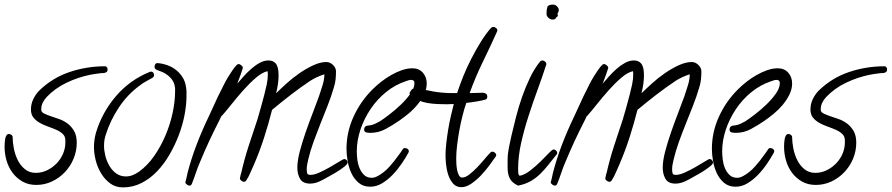

<svg xmlns="http://www.w3.org/2000/svg" viewBox="-20 -772 3896 839"><path d="M450.2 -468.8Q450.2 -456.1 438.5 -454.1Q433.6 -452.1 429.2 -452.6Q424.8 -453.1 419.9 -452.1Q408.2 -451.2 397 -449.2Q385.7 -447.3 374 -445.3Q321.3 -434.6 271 -410.6Q220.7 -386.7 183.6 -347.7Q172.9 -335.9 166.5 -322.8Q160.2 -309.6 160.2 -293Q160.2 -282.2 171.9 -276.4Q183.6 -270.5 200.7 -264.6Q217.8 -258.8 237.8 -252Q257.8 -245.1 274.9 -232.4Q292 -219.7 303.7 -199.7Q315.4 -179.7 315.4 -148.4Q315.4 -112.3 301.8 -79.1Q288.1 -45.9 263.7 -20Q239.3 5.9 207 21Q174.8 36.1 138.7 36.1Q104.5 36.1 78.6 21.5Q52.7 6.8 35.2 -16.6Q17.6 -40 8.8 -69.8Q0 -99.6 0 -130.9Q0 -136.7 0.5 -146Q1 -155.3 2.4 -164.1Q3.9 -172.9 7.8 -179.7Q11.7 -186.5 19.5 -186.5Q24.4 -186.5 29.8 -182.6Q35.2 -178.7 35.2 -172.9Q35.2 -150.4 40.5 -123Q45.9 -95.7 57.6 -72.3Q69.3 -48.8 88.9 -32.7Q108.4 -16.6 136.7 -16.6Q162.1 -16.6 185.5 -27.8Q209 -39.1 227.1 -57.6Q245.1 -76.2 255.4 -100.1Q265.6 -124 265.6 -149.4V-159.2Q265.6 -175.8 254.4 -186.5Q243.2 -197.3 226.6 -204.6Q210 -211.9 190.4 -218.8Q170.9 -225.6 154.3 -234.9Q137.7 -244.1 126.5 -257.8Q115.2 -271.5 115.2 -293.9Q115.2 -317.4 125.5 -338.9Q135.7 -360.4 152.3 -377Q210 -432.6 284.7 -457.5Q359.4 -482.4 438.5 -482.4Q444.3 -482.4 447.3 -478Q450.2 -473.6 450.2 -468.8Z M794.9 -351.6Q794.9 -314.5 786.6 -270.5Q778.3 -226.6 761.7 -182.6Q745.1 -138.7 721.2 -97.2Q697.3 -55.7 666.5 -23.4Q635.7 8.8 598.1 27.8Q560.5 46.9 517.6 46.9Q485.4 46.9 461.9 29.8Q438.5 12.7 422.4 -13.7Q406.2 -40 398.4 -70.8Q390.6 -101.6 390.6 -128.9Q390.6 -161.1 399.4 -192.4Q426.8 -282.2 487.3 -352.5Q547.9 -422.9 634.8 -458Q636.7 -459 639.6 -459Q646.5 -459 649.9 -454.1Q653.3 -449.2 653.3 -443.4Q653.3 -436.5 645.5 -431.6Q631.8 -423.8 618.2 -416.5Q604.5 -409.2 590.8 -398.4Q537.1 -359.4 499 -301.8Q460.9 -244.1 441.4 -180.7Q434.6 -160.2 434.6 -134.8Q434.6 -114.3 440.4 -90.8Q446.3 -67.4 458 -47.4Q469.7 -27.3 487.8 -14.2Q505.9 -1 530.3 -1Q545.9 -1 560.1 -6.8Q574.2 -12.7 586.9 -21.5Q624 -47.9 653.3 -89.8Q682.6 -131.8 703.1 -180.2Q723.6 -228.5 734.4 -278.8Q745.1 -329.1 745.1 -374V-385.7Q743.2 -411.1 728 -428.7Q712.9 -446.3 690.4 -457Q683.6 -460 677.2 -461.9Q670.9 -463.9 665 -466.8Q655.3 -470.7 655.3 -480.5Q655.3 -487.3 659.2 -492.2Q663.1 -497.1 669.9 -496.1H670.9Q692.4 -494.1 713.4 -486.3Q734.4 -478.5 751 -464.8Q767.6 -451.2 778.8 -432.6Q790 -414.1 793 -390.6Q794.9 -380.9 794.9 -371.6Q794.9 -362.3 794.9 -351.6Z M1499 -61.5Q1499 -54.7 1481.9 -41.5Q1464.8 -28.3 1442.4 -15.1Q1419.9 -2 1398.9 9.3Q1377.9 20.5 1370.1 23.4Q1351.6 30.3 1335 30.3Q1303.7 30.3 1291.5 9.8Q1279.3 -10.7 1279.3 -39.1Q1279.3 -69.3 1290 -110.4Q1300.8 -151.4 1315.9 -194.8Q1331.1 -238.3 1347.2 -279.8Q1363.3 -321.3 1374 -351.6Q1380.9 -372.1 1389.2 -398.4Q1397.5 -424.8 1397.5 -447.3Q1383.8 -443.4 1365.7 -435.1Q1347.7 -426.8 1335.9 -418.9Q1292 -389.6 1251 -357.9Q1210 -326.2 1168.9 -292Q1153.3 -230.5 1133.8 -169.9Q1114.3 -109.4 1088.9 -50.8Q1081.1 -34.2 1073.7 -16.6Q1066.4 1 1056.6 15.6Q1052.7 22.5 1045.9 22.5Q1041 22.5 1034.7 17.6Q1028.3 12.7 1028.3 7.8Q1028.3 6.8 1030.8 -4.4Q1033.2 -15.6 1034.2 -16.6Q1047.9 -77.1 1066.9 -135.3Q1085.9 -193.4 1105.5 -252Q1121.1 -304.7 1134.8 -357.4Q1140.6 -379.9 1145.5 -402.8Q1150.4 -425.8 1150.4 -448.2Q1150.4 -452.1 1149.9 -455.1Q1149.4 -458 1149.4 -460.9Q1126 -456.1 1098.1 -432.1Q1070.3 -408.2 1043 -377.4Q1015.6 -346.7 991.2 -315.9Q966.8 -285.2 950.2 -266.6Q948.2 -264.6 947.3 -264.6Q944.3 -258.8 941.9 -252.9Q939.5 -247.1 936.5 -242.2Q914.1 -198.2 894 -155.3Q874 -112.3 855.5 -67.4Q844.7 -43 836.4 -18.1Q828.1 6.8 818.4 31.2Q815.4 39.1 807.6 39.1Q802.7 39.1 796.4 34.2Q790 29.3 790 25.4Q790 24.4 791.5 19Q793 13.7 794.4 6.8Q795.9 0 797.4 -5.9Q798.8 -11.7 798.8 -13.7Q815.4 -78.1 839.4 -140.6Q863.3 -203.1 892.6 -263.7Q906.2 -292 918.9 -320.8Q931.6 -349.6 946.3 -377.9Q952.1 -389.6 960 -405.3Q967.8 -420.9 977.1 -436Q986.3 -451.2 996.1 -465.3Q1005.9 -479.5 1014.6 -488.3Q1018.6 -492.2 1023.4 -492.2Q1027.3 -492.2 1034.2 -486.8Q1041 -481.4 1041 -476.6Q1041 -473.6 1037.6 -463.9Q1034.2 -454.1 1030.3 -442.4Q1026.4 -430.7 1022 -420.4Q1017.6 -410.2 1016.6 -406.2Q1027.3 -418.9 1043 -436.5Q1058.6 -454.1 1076.7 -470.2Q1094.7 -486.3 1114.3 -497.1Q1133.8 -507.8 1152.3 -507.8Q1167 -507.8 1176.3 -502Q1185.5 -496.1 1189.9 -486.8Q1194.3 -477.5 1195.8 -465.8Q1197.3 -454.1 1197.3 -442.4Q1197.3 -422.9 1194.3 -403.3Q1191.4 -383.8 1186.5 -364.3Q1205.1 -382.8 1231.4 -406.7Q1257.8 -430.7 1288.1 -451.7Q1318.4 -472.7 1349.1 -486.8Q1379.9 -501 1406.2 -501Q1421.9 -501 1435.1 -488.3Q1448.2 -475.6 1448.2 -460Q1448.2 -441.4 1446.3 -423.8Q1444.3 -406.2 1438.5 -388.7Q1426.8 -348.6 1411.1 -309.1Q1395.5 -269.5 1379.9 -230.5Q1364.3 -191.4 1350.1 -152.3Q1335.9 -113.3 1326.2 -72.3Q1324.2 -62.5 1322.3 -52.7Q1320.3 -43 1320.3 -33.2Q1320.3 -22.5 1322.3 -15.1Q1324.2 -7.8 1336.9 -7.8Q1353.5 -7.8 1377 -18.6Q1400.4 -29.3 1423.3 -42.5Q1446.3 -55.7 1463.4 -66.4Q1480.5 -77.1 1484.4 -77.1Q1490.2 -77.1 1494.6 -72.3Q1499 -67.4 1499 -61.5Z M1844.7 -407.2Q1844.7 -382.8 1833 -358.9Q1821.3 -335 1803.2 -313.5Q1785.2 -292 1763.7 -274.4Q1742.2 -256.8 1723.6 -244.1Q1695.3 -224.6 1664.6 -208Q1633.8 -191.4 1597.7 -191.4Q1589.8 -191.4 1580.6 -193.4Q1571.3 -195.3 1571.3 -206.1Q1571.3 -219.7 1584 -222.7Q1586.9 -223.6 1590.8 -223.6Q1594.7 -223.6 1598.6 -224.6Q1609.4 -226.6 1619.6 -231.4Q1629.9 -236.3 1640.6 -242.2Q1657.2 -252.9 1682.6 -272.5Q1708 -292 1732.4 -315.4Q1756.8 -338.9 1773.9 -363.3Q1791 -387.7 1791 -409.2Q1791 -422.9 1776.4 -422.9Q1770.5 -422.9 1764.6 -420.9Q1758.8 -418.9 1752.9 -417Q1706.1 -401.4 1667 -369.6Q1627.9 -337.9 1599.6 -295.9Q1571.3 -253.9 1555.2 -206.1Q1539.1 -158.2 1539.1 -110.4Q1539.1 -94.7 1541.5 -74.7Q1543.9 -54.7 1551.3 -37.1Q1558.6 -19.5 1571.3 -7.3Q1584 4.9 1604.5 4.9Q1612.3 4.9 1619.1 2.4Q1626 0 1632.8 -3.9Q1659.2 -18.6 1681.6 -43.5Q1704.1 -68.4 1721.7 -93.8Q1726.6 -99.6 1731 -106.4Q1735.4 -113.3 1740.2 -120.1Q1743.2 -125 1750 -125Q1755.9 -125 1761.2 -121.1Q1766.6 -117.2 1766.6 -110.4Q1766.6 -108.4 1764.6 -104.5Q1752.9 -83 1735.4 -57.1Q1717.8 -31.2 1696.3 -8.8Q1674.8 13.7 1649.9 28.8Q1625 43.9 1597.7 43.9Q1567.4 43.9 1547.4 26.9Q1527.3 9.8 1515.6 -15.1Q1503.9 -40 1499 -68.8Q1494.1 -97.7 1494.1 -121.1Q1494.1 -195.3 1525.4 -263.2Q1556.6 -331.1 1609.4 -382.8Q1625 -398.4 1645.5 -414.6Q1666 -430.7 1689 -443.8Q1711.9 -457 1735.8 -465.3Q1759.8 -473.6 1782.2 -473.6Q1810.5 -473.6 1827.6 -454.6Q1844.7 -435.5 1844.7 -407.2Z M2153.3 -639.6Q2153.3 -637.7 2152.8 -636.7Q2152.3 -635.7 2152.3 -634.8Q2122.1 -567.4 2089.8 -501.5Q2057.6 -435.5 2032.2 -365.2Q2043 -365.2 2052.7 -365.7Q2062.5 -366.2 2073.2 -366.2Q2078.1 -366.2 2084.5 -366.7Q2090.8 -367.2 2096.2 -365.7Q2101.6 -364.3 2105.5 -360.8Q2109.4 -357.4 2109.4 -349.6Q2109.4 -339.8 2101.6 -336.9Q2094.7 -335 2083.5 -332.5Q2072.3 -330.1 2060.1 -328.1Q2047.9 -326.2 2036.6 -324.7Q2025.4 -323.2 2017.6 -322.3Q2008.8 -296.9 2001 -266.1Q1993.2 -235.4 1987.3 -202.6Q1981.4 -169.9 1977.5 -138.2Q1973.6 -106.4 1973.6 -80.1Q1973.6 -73.2 1974.1 -59.1Q1974.6 -44.9 1977.1 -31.2Q1979.5 -17.6 1984.9 -6.8Q1990.2 3.9 2000 3.9Q2013.7 3.9 2031.2 -9.8Q2048.8 -23.4 2065.9 -41.5Q2083 -59.6 2098.1 -77.6Q2113.3 -95.7 2123 -105.5Q2127 -109.4 2131.8 -109.4Q2137.7 -109.4 2143.1 -104.5Q2148.4 -99.6 2148.4 -93.8Q2148.4 -90.8 2145.5 -86.9Q2134.8 -71.3 2117.7 -48.3Q2100.6 -25.4 2080.6 -4.4Q2060.5 16.6 2038.6 31.2Q2016.6 45.9 1996.1 45.9Q1973.6 45.9 1960 30.3Q1946.3 14.6 1939 -7.3Q1931.6 -29.3 1929.2 -53.2Q1926.8 -77.1 1926.8 -93.8Q1926.8 -117.2 1930.2 -146.5Q1933.6 -175.8 1938.5 -206.1Q1943.4 -236.3 1950.2 -265.1Q1957 -293.9 1962.9 -317.4Q1955.1 -317.4 1947.8 -316.9Q1940.4 -316.4 1932.6 -316.4Q1912.1 -316.4 1890.6 -317.4Q1869.1 -318.4 1848.6 -321.8Q1828.1 -325.2 1808.6 -333.5Q1789.1 -341.8 1773.4 -356.4Q1769.5 -359.4 1769.5 -365.2Q1769.5 -367.2 1775.4 -375.5Q1781.2 -383.8 1783.2 -383.8Q1819.3 -383.8 1854.5 -376Q1889.6 -368.2 1925.8 -366.2Q1937.5 -365.2 1949.7 -365.2Q1961.9 -365.2 1974.6 -365.2H1977.5Q1988.3 -398.4 2003.9 -437.5Q2019.5 -476.6 2039.1 -514.6Q2058.6 -552.7 2080.6 -588.4Q2102.5 -624 2126 -650.4Q2131.8 -654.3 2135.7 -654.3Q2141.6 -654.3 2147.5 -649.9Q2153.3 -645.5 2153.3 -639.6Z M2421.9 -727.5Q2421.9 -721.7 2417 -713.9L2416 -710.9Q2418 -705.1 2418 -702.1Q2411.1 -697.3 2408.2 -691.9Q2405.3 -686.5 2394.5 -686.5Q2385.7 -686.5 2377 -693.8Q2368.2 -701.2 2368.2 -711.9Q2368.2 -729.5 2371.6 -740.7Q2375 -752 2397.5 -752Q2406.2 -752 2414.1 -744.1Q2421.9 -736.3 2421.9 -727.5ZM2415 -104.5Q2415 -99.6 2412.1 -96.7Q2393.6 -74.2 2376.5 -52.2Q2359.4 -30.3 2340.3 -11.7Q2321.3 6.8 2297.9 20Q2274.4 33.2 2244.1 39.1Q2217.8 27.3 2208 8.3Q2198.2 -10.7 2198.2 -38.1V-73.2Q2198.2 -98.6 2203.6 -126Q2209 -153.3 2214.8 -178.7Q2223.6 -216.8 2234.9 -260.7Q2246.1 -304.7 2261.2 -348.1Q2276.4 -391.6 2295.9 -432.1Q2315.4 -472.7 2339.8 -502.9Q2344.7 -507.8 2349.6 -507.8Q2355.5 -507.8 2361.3 -503.4Q2367.2 -499 2367.2 -492.2V-490.2Q2350.6 -438.5 2329.6 -381.3Q2308.6 -324.2 2289.6 -265.1Q2270.5 -206.1 2257.3 -147.5Q2244.1 -88.9 2244.1 -34.2Q2244.1 -28.3 2244.6 -17.6Q2245.1 -6.8 2251 -3.9Q2272.5 -7.8 2296.4 -26.4Q2320.3 -44.9 2341.3 -65.4Q2362.3 -85.9 2377.9 -102.5Q2393.6 -119.1 2399.4 -119.1Q2404.3 -119.1 2409.7 -114.3Q2415 -109.4 2415 -104.5Z M3095.7 -61.5Q3095.7 -54.7 3078.6 -41.5Q3061.5 -28.3 3039.1 -15.1Q3016.6 -2 2995.6 9.3Q2974.6 20.5 2966.8 23.4Q2948.2 30.3 2931.6 30.3Q2900.4 30.3 2888.2 9.8Q2876 -10.7 2876 -39.1Q2876 -69.3 2886.7 -110.4Q2897.5 -151.4 2912.6 -194.8Q2927.7 -238.3 2943.8 -279.8Q2960 -321.3 2970.7 -351.6Q2977.5 -372.1 2985.8 -398.4Q2994.1 -424.8 2994.1 -447.3Q2980.5 -443.4 2962.4 -435.1Q2944.3 -426.8 2932.6 -418.9Q2888.7 -389.6 2847.7 -357.9Q2806.6 -326.2 2765.6 -292Q2750 -230.5 2730.5 -169.9Q2710.9 -109.4 2685.5 -50.8Q2677.7 -34.2 2670.4 -16.6Q2663.1 1 2653.3 15.6Q2649.4 22.5 2642.6 22.5Q2637.7 22.5 2631.3 17.6Q2625 12.7 2625 7.8Q2625 6.8 2627.4 -4.4Q2629.9 -15.6 2630.9 -16.6Q2644.5 -77.1 2663.6 -135.3Q2682.6 -193.4 2702.1 -252Q2717.8 -304.7 2731.4 -357.4Q2737.3 -379.9 2742.2 -402.8Q2747.1 -425.8 2747.1 -448.2Q2747.1 -452.1 2746.6 -455.1Q2746.1 -458 2746.1 -460.9Q2722.7 -456.1 2694.8 -432.1Q2667 -408.2 2639.6 -377.4Q2612.3 -346.7 2587.9 -315.9Q2563.5 -285.2 2546.9 -266.6Q2544.9 -264.6 2543.9 -264.6Q2541 -258.8 2538.6 -252.9Q2536.1 -247.1 2533.2 -242.2Q2510.7 -198.2 2490.7 -155.3Q2470.7 -112.3 2452.1 -67.4Q2441.4 -43 2433.1 -18.1Q2424.8 6.8 2415 31.2Q2412.1 39.1 2404.3 39.1Q2399.4 39.1 2393.1 34.2Q2386.7 29.3 2386.7 25.4Q2386.7 24.4 2388.2 19Q2389.6 13.7 2391.1 6.8Q2392.6 0 2394 -5.9Q2395.5 -11.7 2395.5 -13.7Q2412.1 -78.1 2436 -140.6Q2460 -203.1 2489.3 -263.7Q2502.9 -292 2515.6 -320.8Q2528.3 -349.6 2543 -377.9Q2548.8 -389.6 2556.6 -405.3Q2564.5 -420.9 2573.7 -436Q2583 -451.2 2592.8 -465.3Q2602.5 -479.5 2611.3 -488.3Q2615.2 -492.2 2620.1 -492.2Q2624 -492.2 2630.9 -486.8Q2637.7 -481.4 2637.7 -476.6Q2637.7 -473.6 2634.3 -463.9Q2630.9 -454.1 2627 -442.4Q2623 -430.7 2618.7 -420.4Q2614.3 -410.2 2613.3 -406.2Q2624 -418.9 2639.6 -436.5Q2655.3 -454.1 2673.3 -470.2Q2691.4 -486.3 2710.9 -497.1Q2730.5 -507.8 2749 -507.8Q2763.7 -507.8 2772.9 -502Q2782.2 -496.1 2786.6 -486.8Q2791 -477.5 2792.5 -465.8Q2793.9 -454.1 2793.9 -442.4Q2793.9 -422.9 2791 -403.3Q2788.1 -383.8 2783.2 -364.3Q2801.8 -382.8 2828.1 -406.7Q2854.5 -430.7 2884.8 -451.7Q2915 -472.7 2945.8 -486.8Q2976.6 -501 3002.9 -501Q3018.6 -501 3031.7 -488.3Q3044.9 -475.6 3044.9 -460Q3044.9 -441.4 3043 -423.8Q3041 -406.2 3035.2 -388.7Q3023.4 -348.6 3007.8 -309.1Q2992.2 -269.5 2976.6 -230.5Q2960.9 -191.4 2946.8 -152.3Q2932.6 -113.3 2922.9 -72.3Q2920.9 -62.5 2918.9 -52.7Q2917 -43 2917 -33.2Q2917 -22.5 2918.9 -15.1Q2920.9 -7.8 2933.6 -7.8Q2950.2 -7.8 2973.6 -18.6Q2997.1 -29.3 3020 -42.5Q3043 -55.7 3060.1 -66.4Q3077.1 -77.1 3081.1 -77.1Q3086.9 -77.1 3091.3 -72.3Q3095.7 -67.4 3095.7 -61.5Z M3441.4 -407.2Q3441.4 -382.8 3429.7 -358.9Q3418 -335 3399.9 -313.5Q3381.8 -292 3360.4 -274.4Q3338.9 -256.8 3320.3 -244.1Q3292 -224.6 3261.2 -208Q3230.5 -191.4 3194.3 -191.4Q3186.5 -191.4 3177.2 -193.4Q3168 -195.3 3168 -206.1Q3168 -219.7 3180.7 -222.7Q3183.6 -223.6 3187.5 -223.6Q3191.4 -223.6 3195.3 -224.6Q3206.1 -226.6 3216.3 -231.4Q3226.6 -236.3 3237.3 -242.2Q3253.9 -252.9 3279.3 -272.5Q3304.7 -292 3329.1 -315.4Q3353.5 -338.9 3370.6 -363.3Q3387.7 -387.7 3387.7 -409.2Q3387.7 -422.9 3373 -422.9Q3367.2 -422.9 3361.3 -420.9Q3355.5 -418.9 3349.6 -417Q3302.7 -401.4 3263.7 -369.6Q3224.6 -337.9 3196.3 -295.9Q3168 -253.9 3151.9 -206.1Q3135.7 -158.2 3135.7 -110.4Q3135.7 -94.7 3138.2 -74.7Q3140.6 -54.7 3147.9 -37.1Q3155.3 -19.5 3168 -7.3Q3180.7 4.9 3201.2 4.9Q3209 4.9 3215.8 2.4Q3222.7 0 3229.5 -3.9Q3255.9 -18.6 3278.3 -43.5Q3300.8 -68.4 3318.4 -93.8Q3323.2 -99.6 3327.6 -106.4Q3332 -113.3 3336.9 -120.1Q3339.8 -125 3346.7 -125Q3352.5 -125 3357.9 -121.1Q3363.3 -117.2 3363.3 -110.4Q3363.3 -108.4 3361.3 -104.5Q3349.6 -83 3332 -57.1Q3314.5 -31.2 3293 -8.8Q3271.5 13.7 3246.6 28.8Q3221.7 43.9 3194.3 43.9Q3164.1 43.9 3144 26.9Q3124 9.8 3112.3 -15.1Q3100.6 -40 3095.7 -68.8Q3090.8 -97.7 3090.8 -121.1Q3090.8 -195.3 3122.1 -263.2Q3153.3 -331.1 3206.1 -382.8Q3221.7 -398.4 3242.2 -414.6Q3262.7 -430.7 3285.6 -443.8Q3308.6 -457 3332.5 -465.3Q3356.4 -473.6 3378.9 -473.6Q3407.2 -473.6 3424.3 -454.6Q3441.4 -435.5 3441.4 -407.2Z M3856.4 -468.8Q3856.4 -456.1 3844.7 -454.1Q3839.8 -452.1 3835.4 -452.6Q3831.1 -453.1 3826.2 -452.1Q3814.5 -451.2 3803.2 -449.2Q3792 -447.3 3780.3 -445.3Q3727.5 -434.6 3677.2 -410.6Q3627 -386.7 3589.8 -347.7Q3579.1 -335.9 3572.8 -322.8Q3566.4 -309.6 3566.4 -293Q3566.4 -282.2 3578.1 -276.4Q3589.8 -270.5 3606.9 -264.6Q3624 -258.8 3644 -252Q3664.1 -245.1 3681.2 -232.4Q3698.2 -219.7 3710 -199.7Q3721.7 -179.7 3721.7 -148.4Q3721.7 -112.3 3708 -79.1Q3694.3 -45.9 3669.9 -20Q3645.5 5.9 3613.3 21Q3581.1 36.1 3544.9 36.1Q3510.7 36.1 3484.9 21.5Q3459 6.8 3441.4 -16.6Q3423.8 -40 3415 -69.8Q3406.2 -99.6 3406.2 -130.9Q3406.2 -136.7 3406.7 -146Q3407.2 -155.3 3408.7 -164.1Q3410.2 -172.9 3414.1 -179.7Q3418 -186.5 3425.8 -186.5Q3430.7 -186.5 3436 -182.6Q3441.4 -178.7 3441.4 -172.9Q3441.4 -150.4 3446.8 -123Q3452.1 -95.7 3463.9 -72.3Q3475.6 -48.8 3495.1 -32.7Q3514.6 -16.6 3543 -16.6Q3568.4 -16.6 3591.8 -27.8Q3615.2 -39.1 3633.3 -57.6Q3651.4 -76.2 3661.6 -100.1Q3671.9 -124 3671.9 -149.4V-159.2Q3671.9 -175.8 3660.6 -186.5Q3649.4 -197.3 3632.8 -204.6Q3616.2 -211.9 3596.7 -218.8Q3577.1 -225.6 3560.5 -234.9Q3543.9 -244.1 3532.7 -257.8Q3521.5 -271.5 3521.5 -293.9Q3521.5 -317.4 3531.7 -338.9Q3542 -360.4 3558.6 -377Q3616.2 -432.6 3690.9 -457.5Q3765.6 -482.4 3844.7 -482.4Q3850.6 -482.4 3853.5 -478Q3856.4 -473.6 3856.4 -468.8Z"/></svg>

Font: Calligraffiti
Style: Regular
Weight: 400
Designer: Dathan Boardman
Foundry: Open Window
Version: Version 1.000